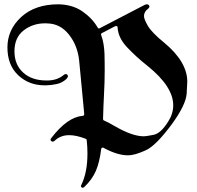

<svg xmlns="http://www.w3.org/2000/svg" viewBox="-20 -721 932 907"><path d="M280.8 -366.7Q286.1 -371.1 291 -371.1Q294.9 -371.1 297.9 -368.2Q300.8 -365.2 300.8 -361.3Q300.8 -355 293 -347.2Q273.4 -329.6 248.3 -324Q223.1 -318.4 196.8 -317.9H196.3H195.8H193.8H193.4H192.9H192.4H191.9H191.4H190.9Q116.7 -317.9 65.9 -365.7Q15.1 -413.6 15.1 -497.1Q15.1 -580.6 80.1 -640.6Q145.5 -700.7 256.3 -700.7Q323.2 -699.2 369.6 -667Q416 -634.8 441.4 -590.8Q443.8 -586.4 447.3 -586.4Q449.7 -586.4 451.7 -587.9L663.1 -697.8Q669.9 -700.7 673.8 -700.7Q680.2 -700.7 683.1 -696.8Q686 -692.9 686 -689.9Q686 -685.5 680.2 -680.2Q660.2 -666 660.2 -645Q660.2 -630.4 678.7 -598.6Q697.3 -566.9 754.9 -520Q864.7 -429.2 864.7 -335Q864.7 -330.6 861.8 -278.3Q857.9 -225.6 792.5 -135.3Q754.4 -84 723.4 -52.7Q692.4 -21.5 667 -10.3Q615.7 12.7 585.4 12.7Q533.7 12.7 469.7 -22.5Q467.8 -23.9 465.3 -23.9Q463.9 -23.9 461.2 -22.5Q458.5 -21 458 -17.1Q450.7 43.9 433.1 85.9Q414.6 127.9 378.4 162.1Q374.5 166 370.6 166Q368.2 166 365.2 163.8Q362.3 161.6 362.3 158.2Q362.3 155.3 364.7 151.4Q393.1 93.3 393.1 3.9Q393.1 -11.2 392.3 -26.9Q391.6 -42.5 389.6 -59.1Q389.6 -63.5 384.8 -65.4Q340.3 -82.5 307.1 -82.5Q266.1 -82.5 238.8 -56.6Q233.9 -51.8 229 -51.8Q226.1 -51.8 222.4 -54.4Q218.8 -57.1 218.8 -61Q218.8 -64.9 222.2 -68.8Q298.3 -168 370.6 -173.8Q377.9 -174.3 377.9 -182.6Q372.1 -246.1 366 -308.3Q359.9 -370.6 354 -434.1Q346.7 -505.9 305.7 -557.6Q264.6 -609.4 203.6 -610.4Q200.7 -610.8 197.8 -610.8Q194.8 -610.8 192.4 -610.8Q134.8 -610.8 91.3 -577.1Q48.3 -543 48.3 -479Q48.3 -415 89.8 -377.9Q130.4 -340.8 199.7 -340.8H200.2H201.7H202.1H202.6H203.1Q249.5 -340.8 280.8 -366.7ZM458 -555.2Q466.3 -532.7 469.5 -510.5Q472.7 -488.3 473.6 -467.8Q474.1 -445.8 474.4 -425.8Q474.6 -405.8 474.6 -387.2Q474.6 -334 471.4 -276.9Q468.3 -219.7 466.8 -159.2Q466.8 -153.3 471.2 -151.9Q483.4 -146.5 496.3 -139.6Q509.3 -132.8 523.4 -124.5Q605 -77.1 659.7 -77.1Q669.4 -77.1 705.1 -84Q739.3 -90.3 774.4 -146.5Q798.3 -183.6 798.3 -223.6Q798.3 -311.5 678.2 -408.7Q648.4 -432.1 624 -454.6Q599.6 -477.1 579.1 -499Q538.6 -542.5 535.6 -590.3Q535.6 -596.2 533 -597.2Q530.3 -598.1 528.3 -598.1Q526.9 -598.1 523.9 -597.2L461.9 -564.9Q457 -563 457 -558.6Q457 -558.1 458 -555.2Z"/></svg>

Font: UnifrakturMaguntia sl
Style: Regular
Weight: 400
Designer: j. 'mach' wust, based on a font by Peter Wiegel, original typeface by Carl Albert Fahrenwaldt 1901
Version: Version 2010-11-24